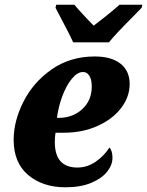

<svg xmlns="http://www.w3.org/2000/svg" viewBox="-20 -786 625 816"><path d="M38 -192Q38 -271 79.5 -353.5Q121 -436 199.5 -491Q278 -546 383 -546Q453 -546 492 -515.5Q531 -485 531 -429Q531 -374 494.5 -326.5Q458 -279 394 -250.5Q330 -222 252 -222H216Q213 -204 213 -182Q213 -74 309 -74Q351 -74 387 -99Q423 -124 445 -159Q458 -146 458 -115Q458 -85 435.5 -56.5Q413 -28 368 -9Q323 10 258 10Q162 10 100 -42Q38 -94 38 -192ZM229 -285Q289 -285 329.5 -322Q370 -359 370 -419Q370 -447 360 -463.5Q350 -480 333 -480Q309 -480 285.5 -451.5Q262 -423 245 -377.5Q228 -332 222 -285ZM230 -726 216 -753 219 -766H296Q306 -753 351 -705Q371 -685 378 -677Q406 -698 439 -724.5Q472 -751 488 -766H585L582 -753L543 -713Q469 -639 443 -606H291Q276 -640 230 -726Z"/></svg>

Font: Noto Serif NarrowBlack
Style: Italic
Weight: 900
Width: 4
Italic angle: -12°
Designer: Monotype Design Team
Foundry: Monotype Imaging Inc.
Version: Version 1.001